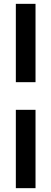

<svg xmlns="http://www.w3.org/2000/svg" viewBox="-20 -770 268 1000"><path d="M62.5 -342V-750H165V-342ZM62.5 210V-198H165V210Z"/></svg>

Font: Cabin SemiCondensedMedium
Style: Regular
Weight: 500
Width: 4
Designer: Pablo Impallari
Foundry: Pablo Impallari. http://www.impallari.com Igino Marini. http://www.ikern.com
Version: Version 3.001